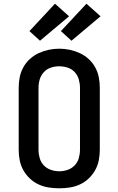

<svg xmlns="http://www.w3.org/2000/svg" viewBox="-20 -1009 640 1037"><path d="M300 8Q271 8 242.5 3.5Q214 -1 188 -13Q162 -25 141 -45Q120 -65 106 -90Q92 -115 86.5 -143Q81 -171 81 -200V-535Q81 -564 86.5 -592Q92 -620 106 -645.5Q120 -671 141.5 -690.5Q163 -710 189 -722Q215 -734 243 -740Q271 -746 300 -746Q329 -746 357 -740Q385 -734 411 -722Q437 -710 458.5 -690.5Q480 -671 494 -645.5Q508 -620 513.5 -592Q519 -564 519 -535V-200Q519 -171 513.5 -143Q508 -115 494 -90Q480 -65 459 -45Q438 -25 412 -13Q386 -1 357.5 3.5Q329 8 300 8ZM300 -84Q323 -84 345 -91.5Q367 -99 383 -115.5Q399 -132 405.5 -154.5Q412 -177 412 -200V-535Q412 -558 405.5 -580.5Q399 -603 383 -620Q367 -637 344.5 -644Q322 -651 299 -651Q276 -651 254 -643.5Q232 -636 216.5 -619Q201 -602 194.5 -580Q188 -558 188 -535V-200Q188 -177 194.5 -154.5Q201 -132 217 -115.5Q233 -99 255 -91.5Q277 -84 300 -84ZM366 -789 309 -841 447 -989 523 -921ZM196 -789 139 -841 277 -989 353 -921Z"/></svg>

Font: Iosevka Slab Semibold Extended
Style: Regular
Weight: 600
Width: 7
Monospace: yes
Designer: Belleve Invis
Foundry: Belleve Invis
Version: Version 11.1.0; ttfautohint (v1.8.3)